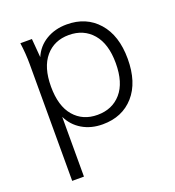

<svg xmlns="http://www.w3.org/2000/svg" viewBox="-132 -615 855 936"><g transform="rotate(-20 295.5 -147.0)"><path d="M83 216V-389Q83 -416 81 -444.5Q79 -473 75 -501H135L143 -404Q164 -454 210.5 -482Q257 -510 318 -510Q419 -510 480 -441Q541 -372 541 -251Q541 -129 480.5 -60.5Q420 8 318 8Q258 8 212.5 -19Q167 -46 144 -94V216ZM310 -44Q387 -44 433 -97Q479 -150 479 -251Q479 -351 433 -404.5Q387 -458 310 -458Q234 -458 188.5 -404.5Q143 -351 143 -251Q143 -150 188.5 -97Q234 -44 310 -44Z"/></g></svg>

Font: Winston Light
Style: Regular
Weight: 300
Designer: Original fonts by Vernon Adams / Changes by Cristiano Sobral
Foundry: Original fonts by Vernon Adams / Changes by Cristiano Sobral
Version: Version 2.503;July 17, 2020;FontCreator 13.0.0.2655 64-bit